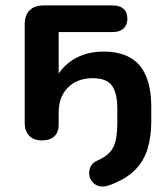

<svg xmlns="http://www.w3.org/2000/svg" viewBox="-20 -509 616 707"><path d="M383 173Q361 181 345 176.5Q329 172 319.5 160Q310 148 308.5 133Q307 118 314 104Q321 90 337 83Q369 69 385 51Q401 33 406.5 6Q412 -21 412 -61V-107Q412 -167 392 -194Q372 -221 322 -221Q264 -221 230 -186.5Q196 -152 196 -95V-49Q196 -23 180.5 -7.5Q165 8 134 8Q104 8 87.5 -9Q71 -26 71 -57V-419Q71 -453 89 -471Q107 -489 141 -489H395Q421 -489 435 -476.5Q449 -464 449 -440Q449 -417 435 -404Q421 -391 395 -391H196V-207H179Q202 -260 249.5 -289.5Q297 -319 361 -319Q420 -319 459 -297Q498 -275 517.5 -229.5Q537 -184 537 -113V-63Q537 -7 523.5 38.5Q510 84 476.5 117.5Q443 151 383 173Z"/></svg>

Font: Nunito ExtraLight
Style: Regular
Weight: 200
Designer: Vernon Adams
Foundry: Vernon Adams
Version: Version 3.602